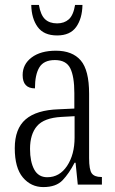

<svg xmlns="http://www.w3.org/2000/svg" viewBox="-20 -750 469 780"><path d="M156 10Q106 10 73 -29Q40 -68 40 -148Q40 -227 84 -265Q128 -303 218 -306L282 -309V-372Q282 -439 265.5 -472.5Q249 -506 203 -506Q158 -506 140 -476.5Q122 -447 122 -391Q72 -391 72 -445Q72 -489 108.5 -516.5Q145 -544 207 -544Q274 -544 308 -504.5Q342 -465 342 -369V-108Q342 -60 353 -45.5Q364 -31 391 -31H394V0H296L287 -89H283Q261 -46 234.5 -18Q208 10 156 10ZM172 -30Q222 -30 252.5 -76Q283 -122 283 -191V-278L229 -275Q159 -271 130.5 -238Q102 -205 102 -145Q102 -93 119 -61.5Q136 -30 172 -30ZM212 -606Q158 -606 133 -640.5Q108 -675 107 -730H138Q145 -689 163 -672Q181 -655 212 -655Q241 -655 259.5 -671.5Q278 -688 285 -730H315Q314 -675 289.5 -640.5Q265 -606 212 -606Z"/></svg>

Font: Noto Serif Tamil ExtraCondensed Light
Style: Regular
Weight: 300
Width: 2
Designer: Indian Type Foundry, Tom Grace, and the Monotype Design Team
Foundry: Monotype Imaging Inc.
Version: Version 2.004; ttfautohint (v1.8.4.7-5d5b)